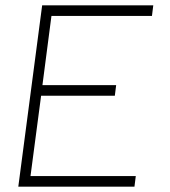

<svg xmlns="http://www.w3.org/2000/svg" viewBox="-20 -705 640 724"><path d="M139 -685H558L553 -645H174L140 -384H418L413 -344H135L95 -41H492L487 -1H49Z"/></svg>

Font: Bellota Text Light
Style: Italic
Weight: 300
Italic angle: -7.5°
Designer: Kemie Guaida
Foundry: Kemie Guaida
Version: Version 4.001